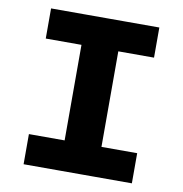

<svg xmlns="http://www.w3.org/2000/svg" viewBox="-79 -772 808 847"><g transform="rotate(10 325.0 -349.0)"><path d="M242 0V-698H407V0ZM82 -698H567V-563H82ZM82 -135H567V0H82Z"/></g></svg>

Font: Azeret Mono
Style: Bold
Weight: 700
Designer: Martin Vácha
Foundry: Displaay
Version: Version 1.002